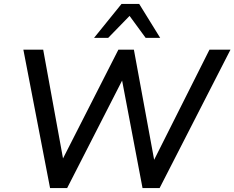

<svg xmlns="http://www.w3.org/2000/svg" viewBox="-20 -958 1194 978"><path d="M235 0 99 -705H200L311 -96H273L583 -705H662L774 -96H741L1047 -705H1154L793 0H706L596 -579H618L322 0ZM459 -765 599 -938H689L796 -765H722L640 -877L531 -765Z"/></svg>

Font: Nunito Sans 12pt ExtraLight 12pt SemiBold
Style: Italic
Weight: 600
Italic angle: -9°
Version: Version 3.101;gftools[0.9.27]